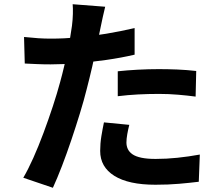

<svg xmlns="http://www.w3.org/2000/svg" viewBox="-20 -830 1040 901"><path d="M473.6 -798.4Q468.1 -777.8 462.1 -749Q456.2 -720.1 452.6 -704Q445.6 -669.9 435.4 -620.8Q425.3 -571.6 412.7 -517.1Q400.1 -462.5 386.9 -411.9Q373.9 -359.5 354.9 -297.7Q335.9 -235.8 314.5 -172.4Q293.1 -109.1 271 -51.4Q248.8 6.2 228.2 51.2L89.3 4.1Q111.5 -33.6 136.1 -88.3Q160.6 -143.1 184.1 -206.1Q207.5 -269 228 -331.2Q248.4 -393.4 262.4 -445.6Q272.2 -481.1 280.9 -518.2Q289.6 -555.3 297 -590.3Q304.3 -625.2 309.5 -655.7Q314.7 -686.3 317.7 -708.8Q321.3 -736.8 322 -764.7Q322.7 -792.5 321 -810.2ZM218.5 -648.7Q280 -648.7 345.9 -654.6Q411.7 -660.5 479.1 -671.8Q546.5 -683.1 611.7 -698.3V-573.5Q549.7 -558.9 479.7 -548.9Q409.7 -538.9 341.7 -533.4Q273.8 -527.9 217.3 -527.9Q181.3 -527.9 152.1 -529.3Q122.8 -530.7 96.2 -531.9L92.8 -656.5Q131.9 -652.5 160.1 -650.6Q188.3 -648.7 218.5 -648.7ZM532.6 -495.5Q575.1 -500.1 625.8 -502.9Q676.6 -505.6 725.1 -505.6Q767.8 -505.6 812.3 -503.8Q856.8 -501.9 900.8 -496.9L898 -376.7Q860.6 -381.7 816.4 -385.5Q772.1 -389.3 726 -389.3Q674.7 -389.3 627.3 -386.8Q580 -384.3 532.6 -378.5ZM586.7 -244.1Q581.3 -223.2 577.3 -200.6Q573.3 -177.9 573.3 -161.2Q573.3 -144.5 579.9 -130.6Q586.5 -116.7 601.5 -106.1Q616.6 -95.6 643.3 -89.9Q670.1 -84.2 710.3 -84.2Q760.7 -84.2 812.3 -89.6Q863.9 -94.9 917.7 -104.7L912.8 22.9Q870.7 28.1 820.1 32.5Q769.5 36.9 709.3 36.9Q583.2 36.9 516.6 -4.8Q450.1 -46.4 450.1 -121.7Q450.1 -156.4 455.8 -191.4Q461.6 -226.4 467.8 -255.7Z"/></svg>

Font: Noto Sans TC
Style: Regular
Weight: 100
Designer: Ryoko NISHIZUKA 西塚涼子 (kana, bopomofo & ideographs); Paul D. Hunt (Latin, Greek & Cyrillic); Sandoll Communications 산돌커뮤니
Foundry: Adobe
Version: Version 2.004;hotconv 1.0.118;makeotfexe 2.5.65603